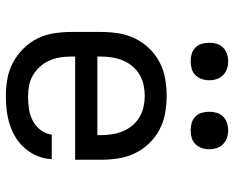

<svg xmlns="http://www.w3.org/2000/svg" viewBox="-90 -682 781 640"><g transform="rotate(90 300.0 -362.5)"><path d="M302 8Q273 8 244 3Q215 -2 189.5 -15.5Q164 -29 143 -50Q122 -71 109 -97Q96 -123 91.5 -152Q87 -181 87 -210V-310Q87 -339 91.5 -367.5Q96 -396 108.5 -422Q121 -448 141.5 -469.5Q162 -491 188 -504.5Q214 -518 242.5 -523Q271 -528 300 -528Q329 -528 357.5 -523Q386 -518 412 -504.5Q438 -491 458.5 -469.5Q479 -448 491.5 -422Q504 -396 508.5 -367.5Q513 -339 513 -310V-223H169V-210Q169 -191 172 -172.5Q175 -154 182.5 -137Q190 -120 202.5 -106Q215 -92 231 -82.5Q247 -73 265.5 -69.5Q284 -66 302 -66Q323 -66 343.5 -69Q364 -72 382.5 -81.5Q401 -91 414 -108Q427 -125 429 -145H511Q510 -121 501 -98.5Q492 -76 476.5 -57.5Q461 -39 440.5 -26Q420 -13 397 -5.5Q374 2 350 5Q326 8 302 8ZM169 -297H431V-310Q431 -328 428 -346.5Q425 -365 418 -382Q411 -399 399 -413.5Q387 -428 371 -437.5Q355 -447 336.5 -451Q318 -455 300 -455Q282 -455 263.5 -451Q245 -447 229 -437.5Q213 -428 201 -413.5Q189 -399 182 -382Q175 -365 172 -346.5Q169 -328 169 -310ZM415 -608Q402 -608 390 -611.5Q378 -615 369 -624Q360 -633 356.5 -645Q353 -657 353 -670Q353 -683 356.5 -695Q360 -707 369 -716Q378 -725 390 -729Q402 -733 415 -733Q428 -733 440 -729Q452 -725 461 -716Q470 -707 474 -695Q478 -683 478 -670Q478 -657 474 -645Q470 -633 461 -624Q452 -615 440 -611.5Q428 -608 415 -608ZM185 -608Q172 -608 160 -611.5Q148 -615 139 -624Q130 -633 126.5 -645Q123 -657 123 -670Q123 -683 126.5 -695Q130 -707 139 -716Q148 -725 160 -729Q172 -733 185 -733Q198 -733 210 -729Q222 -725 231 -716Q240 -707 244 -695Q248 -683 248 -670Q248 -657 244 -645Q240 -633 231 -624Q222 -615 210 -611.5Q198 -608 185 -608Z"/></g></svg>

Font: Iosevka Plex Etoile
Style: Regular
Weight: 400
Designer: Belleve Invis
Foundry: Belleve Invis
Version: Version 25.1.1; ttfautohint (v1.8.4)